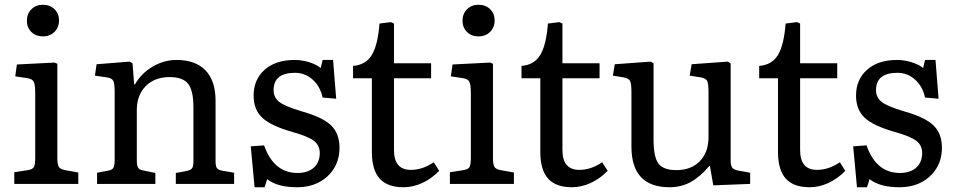

<svg xmlns="http://www.w3.org/2000/svg" viewBox="-20 -773 4009 807"><path d="M160 -620Q131 -620 112 -638.5Q93 -657 93 -686Q93 -715 112 -734Q131 -753 160 -753Q190 -753 209 -734.5Q228 -716 228 -687Q228 -658 209 -639Q190 -620 160 -620ZM40 0V-49L97 -58Q117 -61 122.5 -71Q128 -81 128 -109V-382Q128 -418 121.5 -430Q115 -442 92 -445L44 -452L51 -502L209 -510L221 -505V-105Q221 -86 226 -74Q231 -62 253 -58L309 -48V0Z M388 0V-47L436 -56Q452 -59 457 -68.5Q462 -78 462 -104V-386Q462 -422 456 -433.5Q450 -445 428 -448L379 -455L386 -503L525 -514L537 -507L544 -418H547Q574 -465 621.5 -493Q669 -521 722 -521Q802 -521 844 -477Q886 -433 886 -350V-96Q886 -74 892 -66Q898 -58 917 -55L964 -47V0H719V-46L763 -54Q782 -58 787.5 -66Q793 -74 793 -96V-321Q793 -392 771 -420.5Q749 -449 693 -449Q630 -449 592.5 -411Q555 -373 555 -310V-100Q555 -78 560 -69Q565 -60 580 -57L633 -46V0Z M1050 14 1034 -158 1090 -162Q1131 -46 1230 -46Q1274 -46 1299 -68.5Q1324 -91 1324 -130Q1324 -162 1299.5 -181Q1275 -200 1207 -219Q1119 -244 1082.5 -278Q1046 -312 1046 -371Q1046 -439 1092.5 -480Q1139 -521 1218 -521Q1249 -521 1279.5 -511.5Q1310 -502 1328 -487L1336 -521H1380L1393 -358L1336 -363Q1326 -410 1294 -438.5Q1262 -467 1220 -467Q1130 -467 1130 -394Q1130 -363 1154 -344.5Q1178 -326 1245 -306Q1335 -281 1371 -246.5Q1407 -212 1407 -152Q1407 -103 1384 -65.5Q1361 -28 1321 -7Q1281 14 1228 14Q1146 14 1103 -20L1092 14Z M1676 14Q1608 14 1575.5 -22.5Q1543 -59 1543 -135V-444H1464V-496Q1517 -500 1542.5 -541.5Q1568 -583 1575 -674L1623 -680L1636 -674V-507H1792V-444H1636V-142Q1636 -59 1707 -59Q1756 -59 1803 -91L1826 -55Q1794 -22 1755 -4Q1716 14 1676 14Z M1991 -620Q1962 -620 1943 -638.5Q1924 -657 1924 -686Q1924 -715 1943 -734Q1962 -753 1991 -753Q2021 -753 2040 -734.5Q2059 -716 2059 -687Q2059 -658 2040 -639Q2021 -620 1991 -620ZM1871 0V-49L1928 -58Q1948 -61 1953.5 -71Q1959 -81 1959 -109V-382Q1959 -418 1952.5 -430Q1946 -442 1923 -445L1875 -452L1882 -502L2040 -510L2052 -505V-105Q2052 -86 2057 -74Q2062 -62 2084 -58L2140 -48V0Z M2384 14Q2316 14 2283.5 -22.5Q2251 -59 2251 -135V-444H2172V-496Q2225 -500 2250.5 -541.5Q2276 -583 2283 -674L2331 -680L2344 -674V-507H2500V-444H2344V-142Q2344 -59 2415 -59Q2464 -59 2511 -91L2534 -55Q2502 -22 2463 -4Q2424 14 2384 14Z M2794 14Q2634 14 2634 -157V-386Q2634 -422 2628 -433Q2622 -444 2600 -448L2556 -455L2564 -503L2715 -514L2727 -507V-186Q2727 -113 2747.5 -85.5Q2768 -58 2823 -58Q2885 -58 2921.5 -95.5Q2958 -133 2958 -197V-386Q2958 -421 2952.5 -432.5Q2947 -444 2924 -448L2879 -455L2887 -503L3039 -514L3051 -507V-101Q3051 -77 3057.5 -68.5Q3064 -60 3083 -56L3133 -47V0L2978 6L2964 -75H2961Q2922 -29 2882.5 -7.5Q2843 14 2794 14Z M3383 14Q3315 14 3282.5 -22.5Q3250 -59 3250 -135V-444H3171V-496Q3224 -500 3249.5 -541.5Q3275 -583 3282 -674L3330 -680L3343 -674V-507H3499V-444H3343V-142Q3343 -59 3414 -59Q3463 -59 3510 -91L3533 -55Q3501 -22 3462 -4Q3423 14 3383 14Z M3582 14 3566 -158 3622 -162Q3663 -46 3762 -46Q3806 -46 3831 -68.5Q3856 -91 3856 -130Q3856 -162 3831.5 -181Q3807 -200 3739 -219Q3651 -244 3614.5 -278Q3578 -312 3578 -371Q3578 -439 3624.5 -480Q3671 -521 3750 -521Q3781 -521 3811.5 -511.5Q3842 -502 3860 -487L3868 -521H3912L3925 -358L3868 -363Q3858 -410 3826 -438.5Q3794 -467 3752 -467Q3662 -467 3662 -394Q3662 -363 3686 -344.5Q3710 -326 3777 -306Q3867 -281 3903 -246.5Q3939 -212 3939 -152Q3939 -103 3916 -65.5Q3893 -28 3853 -7Q3813 14 3760 14Q3678 14 3635 -20L3624 14Z"/></svg>

Font: Text Regular
Style: Regular
Weight: 400
Designer: Latin by Veronika Burian and Jose Scaglione. Greek by Irene Vlachou. Cyrillic by Vera Evstafieva.
Foundry: TypeTogether
Version: Version 3.002